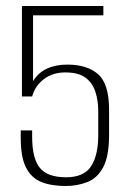

<svg xmlns="http://www.w3.org/2000/svg" viewBox="-20 -611 433 639"><path d="M199 8Q150 8 117 -5.5Q84 -19 66.5 -53.5Q49 -88 49 -152V-177H87V-156Q87 -84 112.5 -52.5Q138 -21 200 -21Q259 -21 283 -57.5Q307 -94 307 -162V-241Q307 -276 297.5 -305.5Q288 -335 264.5 -352.5Q241 -370 197 -370Q156 -370 126.5 -348Q97 -326 87 -290H53V-591H324V-560H90V-341Q107 -369 136 -382.5Q165 -396 204 -396Q270 -396 306.5 -364Q343 -332 343 -246V-162Q343 -91 323.5 -54.5Q304 -18 270.5 -5Q237 8 199 8Z"/></svg>

Font: Alumni Sans Thin ExtraLight
Style: Regular
Weight: 250
Version: Version 1.018